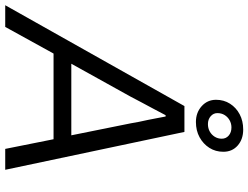

<svg xmlns="http://www.w3.org/2000/svg" viewBox="-154 -823 951 735"><g transform="rotate(90 321.5 -455.5)"><path d="M-26 0 360 -686H459L604 0H524L487 -185H159L57 0ZM198 -253H472L426 -481Q424 -495 420.5 -511.5Q417 -528 413 -546.5Q409 -565 406 -582.5Q403 -600 400 -614H395Q385 -594 371 -568.5Q357 -543 344.5 -519Q332 -495 324 -480ZM421 -730Q385 -730 360.5 -752Q336 -774 336 -807Q336 -837 351 -860.5Q366 -884 391.5 -897.5Q417 -911 450 -911Q487 -911 511 -890Q535 -869 535 -835Q535 -805 520 -781.5Q505 -758 479.5 -744Q454 -730 421 -730ZM429 -776Q445 -776 457.5 -783Q470 -790 477.5 -802Q485 -814 485 -829Q485 -845 473 -855.5Q461 -866 442 -866Q427 -866 414.5 -859Q402 -852 394.5 -840Q387 -828 387 -812Q387 -797 399 -786.5Q411 -776 429 -776Z"/></g></svg>

Font: Archivo SemiBold Light
Style: Italic
Weight: 300
Italic angle: -10°
Version: Version 2.001